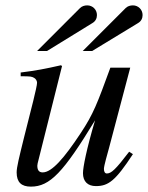

<svg xmlns="http://www.w3.org/2000/svg" viewBox="-20 -684 551 715"><path d="M461 -119C410 -52 394 -38 378 -38C371 -38 367 -44 367 -55C367 -67 381 -114 386 -133L465 -432H391C342 -298 328 -260 281 -189C219 -95 173 -42 139 -42C124 -42 119 -52 119 -67C119 -71 121 -80 122 -83L211 -438L207 -441C150 -428 114 -421 57 -414V-400C95 -400 98 -399 107 -394C113 -391 118 -383 118 -376C118 -368 112 -342 104 -309L69 -170C51 -97 42 -61 42 -42C42 -5 60 11 95 11C166 11 216 -42 334 -236C302 -128 289 -61 289 -39C289 -8 307 9 337 9C384 9 410 -11 475 -110ZM118 -494H155L324 -598C336 -605 341 -616 341 -628C341 -648 325 -664 305 -664C295 -664 285 -661 278 -654ZM288 -494H323L494 -598C506 -605 511 -616 511 -628C511 -648 495 -664 475 -664C465 -664 455 -661 448 -654Z"/></svg>

Font: XITS
Style: Italic
Weight: 400
Italic angle: -16.33°
Designer: MicroPress Inc., with final additions and corrections provided by Coen Hoffman, Elsevier (retired)
Version: Version 1.302